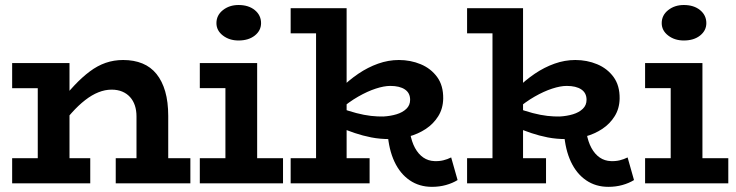

<svg xmlns="http://www.w3.org/2000/svg" viewBox="-20 -718 2881 752"><path d="M514.6 0V-262.4Q514.6 -285.6 508.3 -304.7Q501.9 -323.9 489.4 -337.8Q476.8 -351.7 458.7 -359.3Q440.6 -366.9 417 -366.9Q391.4 -366.9 365.5 -356.5Q339.6 -346.2 313.4 -325.8Q287.1 -305.4 260.9 -276.1Q234.6 -246.8 207.3 -208.9V-307.6Q240.5 -350.7 271.1 -383.3Q301.8 -415.9 331.9 -438.3Q361.9 -460.8 394 -471.9Q426.1 -483 462.3 -483Q504.8 -483 537.8 -469.4Q570.7 -455.9 593 -428.2Q615.3 -400.6 627.1 -359.7Q638.9 -318.7 638.9 -263.8V0ZM27.6 0V-98.5H333.5V0ZM127.9 0V-471H252.2V0ZM27.6 -372.5V-471H223.8V-372.5ZM433.3 0V-98.5H725.6V0Z M862.9 -30.7V-471H987.2V-30.7ZM762.6 0V-98.5H1088.5V0ZM762.6 -372.8V-471H955V-372.8ZM914.2 -559.4Q878.4 -559.4 853.1 -578.8Q827.7 -598.3 827.7 -627.4Q827.7 -658.3 853.1 -678.4Q878.4 -698.4 914.2 -698.4Q953.6 -698.4 978 -678.4Q1002.5 -658.3 1002.5 -627.4Q1002.5 -598.3 978 -578.8Q953.5 -559.4 914.2 -559.4Z M1507.9 -173.2Q1468.3 -173.2 1434.3 -179.8Q1400.3 -186.5 1369.6 -196.9Q1338.9 -207.4 1309.4 -218.6V-296.1Q1345 -283.2 1375.7 -275.1Q1406.4 -267.1 1432.9 -264.1Q1459.4 -261.2 1481.2 -261.7Q1509.6 -263.3 1533.3 -270.5Q1557 -277.7 1571.6 -291.8Q1586.3 -305.8 1586.3 -327.1Q1586.3 -354 1565.8 -367.7Q1545.4 -381.5 1508.6 -381.5Q1484.2 -381.5 1451.7 -370.9Q1419.1 -360.3 1382.8 -339.5Q1346.5 -318.8 1309.4 -286.8L1311.7 -369.7Q1346.3 -404 1383.5 -429.2Q1420.7 -454.4 1460.9 -468.7Q1501.1 -483 1542.3 -483Q1588.1 -483 1627.9 -466.4Q1667.7 -449.8 1692.2 -416.3Q1716.6 -382.8 1715.9 -331.7Q1715.1 -292.6 1696.5 -262.9Q1678 -233.1 1647.9 -213.1Q1617.8 -193.2 1581.1 -183.2Q1544.3 -173.2 1507.9 -173.2ZM1118.4 0V-98.5H1427.6V0ZM1217.9 -30.7V-686H1337.6V-30.7ZM1118.4 -587.5V-686H1328.4V-587.5ZM1671.8 13.8Q1622.3 13.8 1584.8 -11.8Q1547.2 -37.4 1525 -84.6Q1502.8 -131.9 1498.2 -197H1586.3Q1592.1 -163 1605.4 -138.6Q1618.7 -114.2 1638 -101Q1657.3 -87.8 1681.7 -87Q1700 -86.2 1716.1 -90.1Q1732.1 -93.9 1747.1 -101.4L1772.2 -12.8Q1752.4 -0.5 1726.8 6.6Q1701.2 13.8 1671.8 13.8Z M2198.9 -173.2Q2159.3 -173.2 2125.3 -179.8Q2091.3 -186.5 2060.6 -196.9Q2029.9 -207.4 2000.4 -218.6V-296.1Q2036 -283.2 2066.7 -275.1Q2097.4 -267.1 2123.9 -264.1Q2150.4 -261.2 2172.2 -261.7Q2200.6 -263.3 2224.3 -270.5Q2248 -277.7 2262.6 -291.8Q2277.3 -305.8 2277.3 -327.1Q2277.3 -354 2256.8 -367.7Q2236.4 -381.5 2199.6 -381.5Q2175.2 -381.5 2142.7 -370.9Q2110.1 -360.3 2073.8 -339.5Q2037.5 -318.8 2000.4 -286.8L2002.7 -369.7Q2037.3 -404 2074.5 -429.2Q2111.7 -454.4 2151.9 -468.7Q2192.1 -483 2233.3 -483Q2279.1 -483 2318.9 -466.4Q2358.7 -449.8 2383.2 -416.3Q2407.6 -382.8 2406.9 -331.7Q2406.1 -292.6 2387.5 -262.9Q2369 -233.1 2338.9 -213.1Q2308.8 -193.2 2272.1 -183.2Q2235.3 -173.2 2198.9 -173.2ZM1809.4 0V-98.5H2118.6V0ZM1908.9 -30.7V-686H2028.6V-30.7ZM1809.4 -587.5V-686H2019.4V-587.5ZM2362.8 13.8Q2313.3 13.8 2275.8 -11.8Q2238.2 -37.4 2216 -84.6Q2193.8 -131.9 2189.2 -197H2277.3Q2283.1 -163 2296.4 -138.6Q2309.7 -114.2 2329 -101Q2348.3 -87.8 2372.7 -87Q2391 -86.2 2407.1 -90.1Q2423.1 -93.9 2438.1 -101.4L2463.2 -12.8Q2443.4 -0.5 2417.8 6.6Q2392.2 13.8 2362.8 13.8Z M2606.9 -30.7V-471H2731.2V-30.7ZM2506.6 0V-98.5H2832.5V0ZM2506.6 -372.8V-471H2699V-372.8ZM2658.2 -559.4Q2622.4 -559.4 2597.1 -578.8Q2571.7 -598.3 2571.7 -627.4Q2571.7 -658.3 2597.1 -678.4Q2622.4 -698.4 2658.2 -698.4Q2697.6 -698.4 2722 -678.4Q2746.5 -658.3 2746.5 -627.4Q2746.5 -598.3 2722 -578.8Q2697.5 -559.4 2658.2 -559.4Z"/></svg>

Font: BioRhyme ExtraBold
Style: Regular
Weight: 800
Designer: Aoife Mooney
Foundry: Aoife Mooney Type
Version: Version 1.600;gftools[0.9.33]